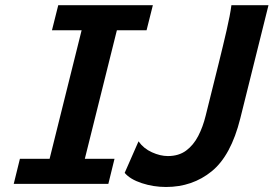

<svg xmlns="http://www.w3.org/2000/svg" viewBox="-20 -726 1080 758"><path d="M210 -705.6H583.5L558.6 -606.4H441.4L314.9 -99.1H432.1L407.7 0H34.2L58.6 -99.1H175.8L302.2 -606.4H185.1ZM893.6 -705.6H1040L928.7 -258.8Q892.1 -111.8 815.9 -49.8Q739.7 12.2 635.3 12.2Q585.9 12.2 539.8 -2.9Q493.7 -18.1 472.2 -43.5L526.9 -168Q546.9 -139.6 579.8 -124.8Q612.8 -109.9 642.6 -109.9Q685.5 -109.9 714.6 -131.3Q743.7 -152.8 762.5 -189Q781.2 -225.1 792 -269.5L842.8 -473.6Q860.4 -544.4 874.5 -605.7Q888.7 -667 893.6 -705.6Z"/></svg>

Font: Andika
Style: Bold Italic
Weight: 700
Italic angle: -14°
Designer: Victor Gaultney, Annie Olsen, Julie Remington, Don Collingsworth, Eric Hays, Becca Hirsbrunner
Foundry: SIL International
Version: Version 6.101